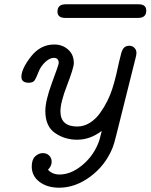

<svg xmlns="http://www.w3.org/2000/svg" viewBox="-20 -642 697 889"><path d="M79.1 -286.1Q79.1 -323.2 123 -379.6Q167 -436 231 -436Q269 -436 295.4 -412.6Q321.8 -389.2 321.8 -350.1Q321.8 -328.1 290.8 -248Q259.8 -168 259.8 -127Q259.8 -56.2 337.9 -56.2Q368.7 -56.2 396.2 -73.5Q423.8 -90.8 443.8 -119.4Q463.9 -147.9 477.1 -174.6Q490.2 -201.2 499 -228Q510.3 -262.2 518.6 -298.6Q526.9 -335 531.5 -356Q536.1 -377 541.5 -396Q546.9 -415 555.9 -422.6Q564.9 -430.2 579.1 -430.2Q592.3 -430.2 602.1 -420.7Q611.8 -411.1 611.8 -397Q611.8 -388.2 607.9 -374L518.1 -15.1Q508.3 24.9 501 43Q467.8 124 398.4 175.5Q329.1 227.1 253.9 227.1Q198.7 227.1 162.8 200Q127 172.9 127 128.9Q127 96.7 143.1 81.8Q159.2 66.9 178.2 66.9Q196.3 66.9 207.8 78.4Q219.2 89.8 219.2 106.9Q219.2 127 202.1 144Q222.2 166 255.9 166Q306.6 166 356.9 126Q407.2 85.9 432.1 27.8Q440.9 9.8 451.2 -36.1Q397.9 4.9 336.9 4.9Q279.8 4.9 234.9 -26.1Q189.9 -57.1 189.9 -127.9Q189.9 -175.8 220.9 -259.3Q252 -342.8 252 -350.1Q252 -374 229 -374Q210.9 -374 190.9 -356Q168.9 -335.9 158.9 -310.1Q148.9 -284.2 141.4 -271.5Q133.8 -258.8 112.8 -258.8Q79.1 -259.3 79.1 -286.1ZM246.1 -587.9Q246.1 -622.1 283.2 -622.1H622.1Q657.2 -622.1 657.2 -592.8Q657.2 -559.6 621.1 -559.1H279.8Q246.1 -560.1 246.1 -587.9Z"/></svg>

Font: CMU Typewriter Text Variable Width
Style: Italic
Weight: 500
Italic angle: -14.04°
Version: Version 0.7.0